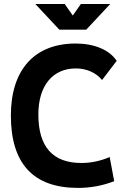

<svg xmlns="http://www.w3.org/2000/svg" viewBox="-20 -918 626 948"><path d="M365.2 9.8C426.8 9.8 486.3 -1 543.9 -23.4L521.5 -142.6C475.6 -123 429.7 -113.3 381.8 -113.3C240.7 -113.3 169.4 -192.9 169.4 -352.5C169.4 -497.6 242.2 -580.1 354.5 -580.1C407.2 -580.1 454.6 -559.1 483.9 -522.9L556.2 -617.7C519.5 -672.4 445.3 -703.1 353.5 -703.1C149.9 -703.1 33.7 -573.2 33.7 -347.7C33.7 -109.4 145 9.8 365.2 9.8ZM272.9 -771.5H405.8L524.4 -898.4H379.4L339.4 -841.3L299.3 -898.4H154.3Z"/></svg>

Font: CaskaydiaCove Nerd Font
Style: Bold
Weight: 700
Designer: Aaron Bell
Foundry: Saja Typeworks
Version: Version 2111.1;Nerd Fonts 2.3.0